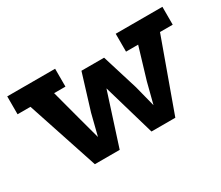

<svg xmlns="http://www.w3.org/2000/svg" viewBox="-86 -642 963 837"><g transform="rotate(-30 395.5 -223.5)"><path d="M188 0 70 -357H5V-447H246V-357H189L230 -203L259 -96L286 -203L341 -382H455L511 -201L538 -95L565 -200L612 -357H551V-447H786V-357H722L593 0H473L397 -261L313 0Z"/></g></svg>

Font: Podkova
Style: Bold
Weight: 700
Designer: Ilya Yudin
Foundry: Cyreal (www.cyreal.org)
Version: Version 2.102; ttfautohint (v1.8.1.43-b0c9)